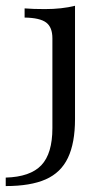

<svg xmlns="http://www.w3.org/2000/svg" viewBox="-64 -444 363 657"><path d="M-44.4 192.7V163.7Q39.5 161.3 77.4 121.4Q115.3 81.5 115.3 -5.6V-312.9Q115.3 -350.8 94 -366.9Q72.6 -383.1 20.2 -383.9V-415.3Q49.2 -412.9 89.5 -412.9Q147.6 -412.9 192.7 -424.2V-36.3Q192.7 45.2 168.5 96Q144.4 146.8 92.3 169.8Q40.3 192.7 -44.4 192.7Z"/></svg>

Font: Playfair 12pt
Style: Regular
Weight: 400
Designer: Claus Eggers Sørensen
Foundry: Claus Eggers Sørensen
Version: Version 2.000;gftools[0.9.28]